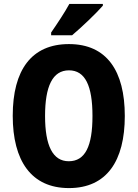

<svg xmlns="http://www.w3.org/2000/svg" viewBox="-20 -950 702 980"><path d="M505 -921V-930H334C310 -886 274 -832 241 -784V-770H348C398 -812 473 -884 505 -921ZM617 -358C617 -588 525 -725 332 -725C141 -725 45 -593 45 -359C45 -130 139 10 332 10C525 10 617 -129 617 -358ZM210 -358C210 -509 248 -591 332 -591C415 -591 452 -512 452 -358C452 -204 415 -127 331 -127C249 -127 210 -207 210 -358Z"/></svg>

Font: Noto Sans Thai Looped Condensed ExtraBold
Style: Regular
Weight: 800
Width: 3
Designer: Sasikarn Vongin, Ben Mitchell
Foundry: The Fontpad Ltd
Version: Version 1.001